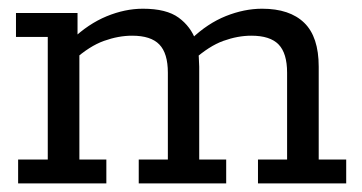

<svg xmlns="http://www.w3.org/2000/svg" viewBox="-20 -427 843 447"><path d="M22.2 0V-55.6H91.2V-341H17.2V-396.7H160.5V-339.2L147.9 -335.4Q185.5 -371.4 228.3 -389.1Q271.1 -406.7 312.6 -406.7Q367.5 -406.7 395.9 -385.9Q424.2 -365.2 436 -332.3L425.5 -336.4Q463.1 -372.4 505.9 -389.6Q548.8 -406.7 590.2 -406.7Q654.5 -406.7 688.3 -373.9Q722 -341.2 722 -271.8V-55.6H786V0H580.6V-55.6H648.4V-257.8Q648.4 -302.9 628.7 -323.4Q608.9 -343.9 565.1 -343.9Q533.6 -343.9 500.2 -331.9Q466.9 -320 429.9 -286.9L438 -322.3Q441.8 -309.1 442.8 -294.1Q443.8 -279.2 443.8 -271.8V-55.6H506.6V0H303V-55.6H370.8V-257.8Q370.8 -302.9 351 -323.4Q331.3 -343.9 287.5 -343.9Q256 -343.9 222.3 -331.9Q188.6 -320 151.6 -286.9L164.8 -310.9V-55.6H227.6V0Z"/></svg>

Font: Rokkitt SemiBold
Style: Regular
Weight: 600
Designer: Vernon Adams
Foundry: Vernon Adams
Version: Version 3.103